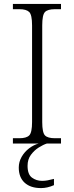

<svg xmlns="http://www.w3.org/2000/svg" viewBox="-20 -734 379 982"><path d="M46 0V-27H79Q115 -27 129.5 -41.5Q144 -56 144 -110V-604Q144 -658 129.5 -672.5Q115 -687 79 -687H46V-714H292V-687H261Q224 -687 210 -672.5Q196 -658 196 -604V-110Q196 -56 210 -41.5Q224 -27 261 -27H292V0ZM190 228Q136 228 106 200.5Q76 173 76 123Q76 94 90.5 68.5Q105 43 128.5 25Q152 7 178 0H220Q201 6 178 20.5Q155 35 138 58Q121 81 121 114Q121 158 143.5 174.5Q166 191 195 191Q210 191 223 188.5Q236 186 256 181V213Q222 228 190 228Z"/></svg>

Font: Noto Serif Tibetan ExtraLight
Style: Regular
Weight: 200
Designer: Monotype Design Team
Foundry: Monotype Imaging Inc.
Version: Version 2.103; ttfautohint (v1.8.4.7-5d5b)